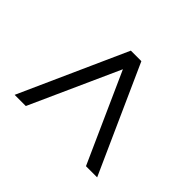

<svg xmlns="http://www.w3.org/2000/svg" viewBox="-113 -797 826 826"><g transform="rotate(45 300.0 -384.0)"><path d="M49 -140 268 -628H332L551 -140H483L284 -584H317L117 -140Z"/></g></svg>

Font: Nunito Sans 12pt ExtraLight 11pt
Style: Regular
Weight: 400
Version: Version 3.101;gftools[0.9.27]